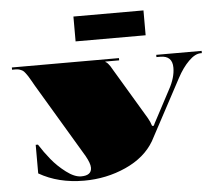

<svg xmlns="http://www.w3.org/2000/svg" viewBox="-48 -682 848 740"><g transform="rotate(-5 376.0 -312.0)"><path d="M533.2 -533.2H262.2V-629.4H533.2ZM74.3 -38.9V-149.5H83Q102.3 -118.9 125.7 -90.3Q149 -61.6 180.9 -37.4Q212.8 -13.1 238.6 -13.1Q278.8 -13.1 278.8 -43.3Q278.8 -59.9 262.2 -89.6L90.5 -377.6Q86.5 -384.6 79.1 -397.7Q71.7 -410.8 68.6 -415.4Q65.6 -420 59.7 -427.9Q53.8 -435.8 49.4 -438.4Q45 -441 38.2 -443.4Q31.5 -445.8 23.2 -445.8H8.7V-454.5H423.1V-445.8H369.8V-444.1Q374.6 -442.3 379.4 -436.8Q384.2 -431.4 387.7 -425.9Q391.2 -420.5 397.7 -408.9Q404.3 -397.3 409.1 -389.9L514 -214.2Q522.7 -199.3 527.5 -183.1H534.1Q535 -186.6 549.8 -213.7L605.3 -318.2Q628.9 -361.5 628.9 -399.5Q628.9 -445.8 582.2 -445.8H567.3V-454.5H743V-445.8H738.6Q716.8 -445.8 692.1 -421.3Q667.4 -396.9 646.9 -358.4L521.4 -124.1Q485.6 -63.4 410.2 -29.5Q334.8 4.4 248.7 4.4Q149 4.4 74.3 -38.9Z"/></g></svg>

Font: FoglihtenBlackPcs
Style: BlackPcs
Weight: 900
Version: Version 0.75